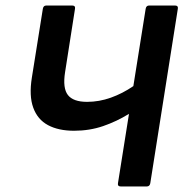

<svg xmlns="http://www.w3.org/2000/svg" viewBox="-20 -675 664 695"><path d="M613.7 -655Q625.7 -655 623.7 -643.3L524 -11.7Q522 0 511 0H417.7Q405 0 407 -11.7L446.9 -262.9Q402.7 -235.6 353.4 -218.6Q304.1 -201.7 248.1 -201.7Q191.8 -201.7 153.8 -222Q115.8 -242.4 100.3 -285.4Q84.7 -328.4 95.4 -394.5L135.1 -643.3Q137.1 -655 147.5 -655H241.4Q247.4 -655 250 -652Q252.5 -649 251.5 -643.3L215.5 -413.3Q206.5 -355.8 225.8 -331Q245.1 -306.3 295.2 -306.3Q338.7 -306.3 381.1 -321.4Q423.5 -336.5 462.7 -363.3L507.3 -643.3Q509.3 -655 519.7 -655Z"/></svg>

Font: Sofia Sans Hairline
Style: Italic
Weight: 1
Italic angle: -9°
Designer: Botio Nikoltchev, Ani Petrova
Foundry: lettersoup
Version: Version 4.102